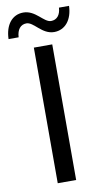

<svg xmlns="http://www.w3.org/2000/svg" viewBox="-109 -930 527 976"><g transform="rotate(-10 154.0 -442.5)"><path d="M202 0V-700H107V0ZM223 -760C281 -760 318 -808 320 -878H268C266 -840 247 -818 217 -818C180 -818 148 -885 85 -885C27 -885 -10 -838 -12 -765H40C42 -805 61 -828 91 -828C129 -828 160 -760 223 -760Z"/></g></svg>

Font: Montserrat-Alt1 Med
Style: Regular
Weight: 500
Designer: Differentunic
Foundry: Differentunic
Version: Version 7.222